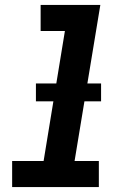

<svg xmlns="http://www.w3.org/2000/svg" viewBox="-20 -755 540 775"><path d="M29 0V-105H156L242 -630H144V-735H385L281 -105H379V0ZM125 -346V-418H388V-346Z"/></svg>

Font: Iosevka Curly Slab XBdObl
Style: Regular
Weight: 800
Italic angle: -9°
Monospace: yes
Designer: Belleve Invis
Foundry: Belleve Invis
Version: Version 11.1.0; ttfautohint (v1.8.3)